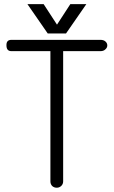

<svg xmlns="http://www.w3.org/2000/svg" viewBox="-20 -877 540 913"><path d="M458 -687.5H34.2Q9.8 -687.5 10.7 -661.1Q10.7 -633.8 34.2 -633.8H219.7V-14.6Q219.7 -1 228.5 7.8Q237.3 15.6 250 15.6Q261.7 15.6 270.5 7.8Q280.3 -1 280.3 -14.6V-633.8H458Q472.7 -633.8 481.4 -642.6Q490.2 -650.4 490.2 -661.1Q490.2 -671.9 481.4 -679.7Q472.7 -687.5 458 -687.5ZM187.5 -857.4H110.4L207 -717.8H293.9L390.6 -857.4H314.5L251 -759.8Z"/></svg>

Font: GulimChe
Style: Regular
Weight: 400
Monospace: yes
Version: Version 2.21